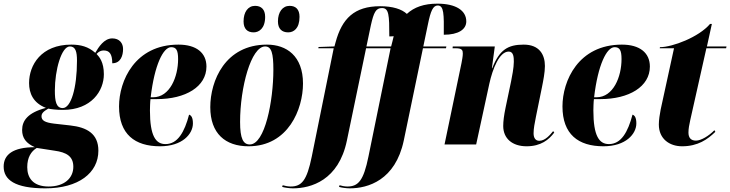

<svg xmlns="http://www.w3.org/2000/svg" viewBox="-99 -790 3993 1050"><path d="M149 240C330 240 439 156 439 34C439 -59 376 -94 285 -104L196 -114C147 -120 128 -131 128 -154C128 -169 137 -180 165 -196C178 -193 209 -189 245 -189C401 -189 469 -293 469 -384C469 -451 444 -479 429 -495C442 -509 454 -514 468 -514C498 -514 515 -497 515 -444C561 -444 574 -486 574 -522C574 -553 555 -580 515 -580C470 -580 440 -532 422 -501C384 -535 342 -546 291 -546C126 -546 60 -434 60 -336C60 -279 83 -227 152 -200C54 -174 22 -131 22 -79C22 -36 43 -6 92 15C-29 15 -79 56 -79 121C-79 193 -18 240 149 240ZM244 -199C208 -199 201 -237 201 -295C201 -407 237 -536 283 -536C314 -536 322 -508 322 -458C322 -308 289 -199 244 -199ZM167 230C80 230 50 181 50 124C50 71 71 38 102 19L199 34C265 43 302 65 302 122C302 185 252 230 167 230Z M776 10C899 10 956 -58 956 -115C956 -147 947 -159 935 -163C910 -68 873 -2 806 -2C753 -2 721 -46 721 -186C721 -195 722 -236 724 -248H759C916 -248 1030 -316 1030 -426C1030 -501 975 -546 877 -546C638 -546 552 -347 552 -208C552 -56 638 10 776 10ZM738 -258H725C746 -436 794 -532 837 -532C865 -532 875 -515 875 -467C875 -370 830 -258 738 -258Z M1477 -613C1507 -613 1539 -634 1539 -698C1539 -739 1518 -758 1485 -758C1446 -758 1421 -724 1421 -673C1421 -632 1443 -613 1477 -613ZM1288 -613C1317 -613 1351 -634 1351 -698C1351 -739 1329 -758 1296 -758C1257 -758 1233 -724 1233 -673C1233 -632 1254 -613 1288 -613ZM1260 10C1478 10 1558 -194 1558 -333C1558 -484 1468 -546 1361 -546C1132 -546 1051 -348 1051 -204C1051 -60 1133 10 1260 10ZM1267 0C1231 0 1214 -32 1214 -123C1214 -312 1274 -536 1351 -536C1386 -536 1396 -498 1396 -409C1396 -238 1350 0 1267 0Z M1503 240C1602 240 1753 196 1798 -21L1903 -526H2037L1916 66C1889 199 1860 230 1800 230C1786 230 1767 226 1758 223L1755 232C1766 236 1795 240 1814 240C1913 240 2063 196 2109 -21L2214 -526H2340L2342 -536H2216L2241 -656C2256 -730 2269 -760 2295 -760C2329 -760 2329 -712 2328 -600C2408 -600 2451 -629 2451 -673C2451 -732 2395 -770 2293 -770C2220 -770 2166 -751 2126 -714C2098 -740 2049 -756 1980 -756C1838 -756 1771 -688 1736 -558L1730 -536L1643 -533L1642 -526H1726L1606 66C1579 199 1550 230 1490 230C1476 230 1457 226 1447 223L1444 232C1456 236 1484 240 1503 240ZM1929 -651C1945 -723 1957 -746 1990 -746C2028 -746 2030 -708 2030 -591C2039 -591 2047 -591 2054 -592C2052 -582 2049 -573 2047 -563L2040 -536H1905Z M2781 10C2859 10 2903 -26 2932 -65L2926 -73C2911 -55 2884 -20 2850 -20C2831 -20 2819 -34 2819 -61C2819 -88 2825 -116 2832 -152L2865 -314C2872 -349 2881 -394 2881 -429C2881 -491 2851 -546 2765 -546C2679 -546 2632 -518 2593 -417H2591L2607 -536H2377L2376 -526H2395C2429 -526 2432 -514 2432 -497C2432 -483 2428 -462 2425 -446L2332 0H2505L2577 -332C2595 -414 2632 -508 2683 -508C2710 -508 2711 -476 2711 -452C2711 -420 2701 -370 2696 -345L2666 -202C2657 -159 2653 -126 2653 -101C2653 -33 2702 10 2781 10Z M3201 10C3324 10 3381 -58 3381 -115C3381 -147 3372 -159 3360 -163C3335 -68 3298 -2 3231 -2C3178 -2 3146 -46 3146 -186C3146 -195 3147 -236 3149 -248H3184C3341 -248 3455 -316 3455 -426C3455 -501 3400 -546 3302 -546C3063 -546 2977 -347 2977 -208C2977 -56 3063 10 3201 10ZM3163 -258H3150C3171 -436 3219 -532 3262 -532C3290 -532 3300 -515 3300 -467C3300 -370 3255 -258 3163 -258Z M3631 10C3718 10 3771 -28 3813 -69L3808 -78C3778 -47 3735 -21 3707 -21C3679 -21 3666 -37 3666 -65C3666 -86 3670 -107 3676 -134L3764 -526H3872L3874 -536H3767L3794 -659H3784C3723 -587 3578 -532 3510 -532L3509 -526H3587L3514 -191C3509 -166 3504 -133 3504 -109C3504 -30 3563 10 3631 10Z"/></svg>

Font: Noto Serif Display Condensed Black
Style: Italic
Weight: 900
Width: 3
Italic angle: -12°
Designer: Monotype Design Team
Foundry: Monotype Imaging Inc.
Version: Version 2.009